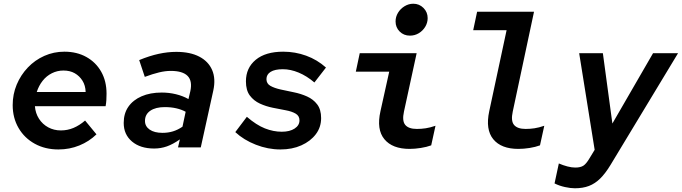

<svg xmlns="http://www.w3.org/2000/svg" viewBox="-20 -790 3654 1029"><path d="M293 11Q222 11 166.5 -19.5Q111 -50 79.5 -104Q48 -158 48 -227Q48 -285 69.5 -336.5Q91 -388 129 -428Q167 -468 217.5 -490.5Q268 -513 325 -513Q392 -513 443 -484.5Q494 -456 522.5 -405.5Q551 -355 551 -288Q551 -269 550 -253Q549 -237 546 -221H167Q170 -183 189 -153.5Q208 -124 238.5 -107.5Q269 -91 306 -91Q342 -91 374 -104.5Q406 -118 436 -144L497 -70Q458 -32 405.5 -10.5Q353 11 293 11ZM177 -297H439Q438 -332 422 -357.5Q406 -383 380.5 -397.5Q355 -412 320 -412Q287 -412 258 -397.5Q229 -383 208.5 -357Q188 -331 177 -297Z M806 6Q732 6 687.5 -31.5Q643 -69 643 -131Q643 -182 668 -218Q693 -254 739 -274Q785 -294 847 -294Q886 -294 923 -285Q960 -276 990 -259L1000 -301Q1012 -356 985.5 -383Q959 -410 895 -410Q866 -410 832.5 -402Q799 -394 756 -378L726 -468Q782 -491 830.5 -501.5Q879 -512 925 -512Q999 -512 1048 -486.5Q1097 -461 1117 -414.5Q1137 -368 1123 -304L1056 0H934L944 -43Q907 -17 874.5 -5.5Q842 6 806 6ZM757 -142Q757 -113 782 -95.5Q807 -78 851 -78Q881 -78 907 -86Q933 -94 958 -111L975 -191Q953 -203 925 -209.5Q897 -216 863 -216Q814 -216 785.5 -196.5Q757 -177 757 -142Z M1483 11Q1416 11 1351 -14.5Q1286 -40 1241 -82L1303 -164Q1354 -120 1399.5 -102Q1445 -84 1490 -84Q1533 -84 1559 -101Q1585 -118 1585 -145Q1585 -169 1564.5 -181Q1544 -193 1511.5 -199Q1479 -205 1442 -212.5Q1405 -220 1372.5 -235Q1340 -250 1319 -278Q1298 -306 1298 -354Q1298 -426 1350.5 -469.5Q1403 -513 1498 -513Q1562 -513 1621 -491.5Q1680 -470 1727 -428L1665 -348Q1624 -383 1580.5 -401Q1537 -419 1496 -419Q1453 -419 1430.5 -405Q1408 -391 1408 -366Q1408 -342 1429 -330Q1450 -318 1483.5 -310.5Q1517 -303 1554.5 -295.5Q1592 -288 1625.5 -273Q1659 -258 1680 -230.5Q1701 -203 1701 -157Q1701 -108 1672.5 -70.5Q1644 -33 1595 -11Q1546 11 1483 11Z M2177 -599Q2144 -599 2122 -621Q2100 -643 2100 -675Q2100 -700 2113 -721.5Q2126 -743 2148 -756.5Q2170 -770 2195 -770Q2227 -770 2249.5 -747.5Q2272 -725 2272 -693Q2272 -668 2259 -646.5Q2246 -625 2224.5 -612Q2203 -599 2177 -599ZM2175 8Q2083 8 2040 -44Q1997 -96 2019 -194L2066 -406H1887L1908 -505H2213L2145 -192Q2134 -142 2152 -120.5Q2170 -99 2214 -99Q2238 -99 2261.5 -102.5Q2285 -106 2314 -116L2291 -11Q2267 -2 2235 3Q2203 8 2175 8Z M2758 8Q2666 8 2623.5 -44Q2581 -96 2602 -194L2695 -628H2516L2537 -727H2842L2728 -192Q2717 -142 2735 -120.5Q2753 -99 2797 -99Q2821 -99 2844.5 -102.5Q2868 -106 2897 -116L2874 -11Q2850 -2 2818.5 3Q2787 8 2758 8Z M3061 219Q3038 219 3008 212.5Q2978 206 2952 193L2975 86Q2998 96 3021 102Q3044 108 3063 108Q3091 108 3106.5 98Q3122 88 3139 59L3167 13L3084 -505H3211L3262 -128L3480 -505H3614L3252 94Q3224 140 3196.5 167Q3169 194 3136.5 206.5Q3104 219 3061 219Z"/></svg>

Font: Red Hat Mono SemiBold
Style: Italic
Weight: 600
Italic angle: -12°
Monospace: yes
Designer: Pentagram, MCKL
Foundry: MCKL
Version: Version 1.030